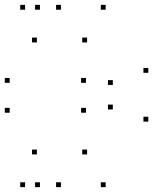

<svg xmlns="http://www.w3.org/2000/svg" viewBox="-21 -760 661 790"><path d="M332.7 -296.2V-316.2H312.7V-296.2ZM332.7 -419.2V-439.2H312.7V-419.2ZM18.8 -419.2V-439.2H-1.2V-419.2ZM18.8 -296.2V-316.2H-1.2V-296.2ZM413.8 10V-10H393.8V10ZM589.2 -259.6V-279.6H569.2V-259.6ZM589.2 -460.4V-480.4H569.2V-460.4ZM413.8 -720V-740H393.8V-720ZM143.3 -720V-740H123.3V-720ZM130.8 -585.4V-605.4H110.8V-585.4ZM337.4 -585.4V-605.4H317.4V-585.4ZM443.2 -410.4V-430.4H423.2V-410.4ZM443.2 -309.6V-329.6H423.2V-309.6ZM337.4 -124.6V-144.6H317.4V-124.6ZM130.8 -124.6V-144.6H110.8V-124.6ZM143.3 10V-10H123.3V10ZM229.8 10V-10H209.8V10ZM229.8 -720V-740H209.8V-720ZM82.2 -720V-740H62.2V-720ZM82.2 10V-10H62.2V10Z"/></svg>

Font: Monaspace Krypton Dots Var
Style: Regular
Weight: 400
Designer: Riley Cran and the Lettermatic Team
Version: Version 1.100 (Monaspace Krypton Dots)